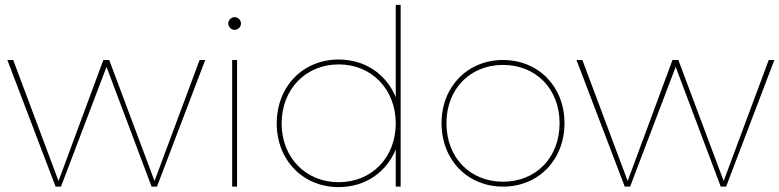

<svg xmlns="http://www.w3.org/2000/svg" viewBox="-20 -762 3182 784"><path d="M10 -517 207 0H229L415 -489L599 0H621L818 -517H795L611 -23L426 -517H402L219 -23L34 -517Z M938 -692C924 -692 912 -680 912 -666C912 -652 924 -640 938 -640C952 -640 964 -652 964 -666C964 -680 952 -692 938 -692ZM928 -517V0H948V-517Z M1596 -742V-365C1558 -458 1472 -519 1363 -519C1217 -519 1110 -409 1110 -258C1110 -108 1217 2 1363 2C1472 2 1558 -59 1596 -152V0H1616V-742ZM1363 -18C1228 -18 1130 -119 1130 -258C1130 -397 1228 -499 1363 -499C1498 -499 1596 -397 1596 -258C1596 -119 1498 -18 1363 -18Z M2034 -517C1890 -517 1783 -409 1783 -259C1783 -108 1890 0 2034 0C2178 0 2285 -108 2285 -259C2285 -409 2178 -517 2034 -517ZM2034 -497C2168 -497 2265 -399 2265 -259C2265 -118 2168 -20 2034 -20C1900 -20 1803 -118 1803 -259C1803 -399 1900 -497 2034 -497Z M2334 -517 2531 0H2553L2739 -489L2923 0H2945L3142 -517H3119L2935 -23L2750 -517H2726L2543 -23L2358 -517Z"/></svg>

Font: Montserrat Thin
Style: Regular
Weight: 250
Designer: Julieta Ulanovsky
Foundry: Julieta Ulanovsky
Version: Version 4.000